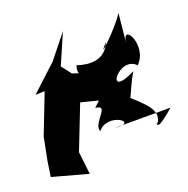

<svg xmlns="http://www.w3.org/2000/svg" viewBox="-146 -716 891 911"><g transform="rotate(-20 299.0 -260.0)"><path d="M286 -205C361 -198 251 -140 271 -93C330 -168 468 -70 340 -84H622C482 40 559 -84 536 -27C577 -92 528 -130 433 -216C455 -136 458 -212 516 -307C337 -218 472 -403 545 -326C623 -403 539 -550 529 -441L544 -591C507 -529 362 -393 441 -482C399 -375 278 -424 272 -426C238 -325 404 -349 230 -399L339 -265L200 -446L267 -600L171 -480L41 -360L88 -362L10 -161L-13 -44L-24 31L155 80L142 -34L228 -254L315 -232Z"/></g></svg>

Font: Asimov Silicon
Style: Regular
Weight: 400
Designer: Google
Version: Version 2.000980; 2014